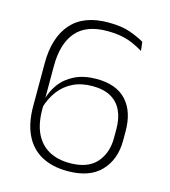

<svg xmlns="http://www.w3.org/2000/svg" viewBox="-101 -729 724 820"><g transform="rotate(15 261.0 -319.0)"><path d="M272 10Q205 10 157.2 -16Q109.5 -42 84.5 -93.5Q59.5 -145 59.5 -220V-409.5Q59.5 -523.5 114.2 -586Q169 -648.5 278 -648.5Q336.5 -648.5 374.5 -635Q412.5 -621.5 438.5 -606L443 -567Q421.5 -580 398.5 -590.2Q375.5 -600.5 347.5 -606.2Q319.5 -612 282.5 -612Q189.5 -612 145 -559.5Q100.5 -507 100.5 -409V-217Q100.5 -153.5 121 -111Q141.5 -68.5 180 -47Q218.5 -25.5 272.5 -25.5Q351.5 -25.5 389.8 -68.2Q428 -111 428 -178V-218Q428 -264.5 412.2 -298.2Q396.5 -332 364.5 -350.2Q332.5 -368.5 282.5 -368.5Q233.5 -368.5 196.5 -350.2Q159.5 -332 135 -299.2Q110.5 -266.5 98 -222.5L88.5 -255.5H97Q107 -296.5 131.2 -329.8Q155.5 -363 195.8 -382.8Q236 -402.5 292 -402.5Q379.5 -402.5 424 -354Q468.5 -305.5 468.5 -219V-177.5Q468.5 -94 419.2 -42Q370 10 272 10Z"/></g></svg>

Font: Anek Tamil ExtraLight
Style: Regular
Weight: 250
Version: Version 1.003